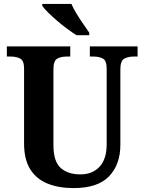

<svg xmlns="http://www.w3.org/2000/svg" viewBox="-20 -951 738 981"><path d="M356 10Q280 10 223 -13Q166 -36 134.5 -86Q103 -136 103 -218V-601Q103 -641 83.5 -651.5Q64 -662 36 -662H15V-714H339V-662H319Q291 -662 272 -651Q253 -640 253 -597V-210Q253 -126 290 -93Q327 -60 391 -60Q452 -60 488.5 -99Q525 -138 525 -213V-601Q525 -641 506 -651.5Q487 -662 459 -662H439V-714H683V-662H662Q634 -662 614.5 -651Q595 -640 595 -597V-211Q595 -111 537.5 -50.5Q480 10 356 10ZM371 -771Q349 -785 322.5 -804.5Q296 -824 270.5 -846Q245 -868 225 -888Q205 -908 196 -921V-931H345Q354 -909 370.5 -882Q387 -855 405 -829Q423 -803 436 -784V-771Z"/></svg>

Font: Noto Serif Sinhala SemiCondensed
Style: Bold
Weight: 700
Width: 4
Designer: Jelle Bosma - Monotype Design Team
Foundry: Monotype Imaging Inc.
Version: Version 2.007; ttfautohint (v1.8.4.7-5d5b)